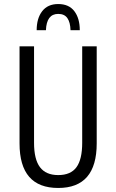

<svg xmlns="http://www.w3.org/2000/svg" viewBox="-20 -923 577 953"><path d="M269 10Q77 10 77 -211V-693H149V-214Q149 -132 178.5 -93Q208 -54 269 -54Q331 -54 359.5 -93Q388 -132 388 -214V-693H460V-211Q460 10 269 10ZM162 -773Q162 -832 189.5 -867.5Q217 -903 269 -903Q322 -903 349 -867.5Q376 -832 376 -773H330Q329 -812 314.5 -833Q300 -854 269 -854Q211 -854 208 -773Z"/></svg>

Font: Ubuntu Sans Condensed
Style: Regular
Weight: 400
Width: 3
Designer: Dalton Maag Ltd
Foundry: Dalton Maag Ltd
Version: Version 1.006; ttfautohint (v1.8.4.7-5d5b)